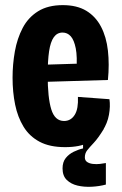

<svg xmlns="http://www.w3.org/2000/svg" viewBox="-20 -561 475 749"><path d="M393 159Q367 166 337.5 167.5Q308 169 282.5 163Q257 157 240.5 141Q224 125 224 96Q224 71 236.5 55.5Q249 40 267.5 31Q286 22 304 18V-62L385 -63V-58Q363 -22 346 -4Q329 14 320 25.5Q311 37 311 53Q311 65 320 71Q329 77 342.5 78.5Q356 80 369.5 78.5Q383 77 393 75ZM234 13Q174 13 134.5 -8Q95 -29 72 -66.5Q49 -104 39 -153Q29 -202 29 -258Q29 -310 38 -360.5Q47 -411 68.5 -452Q90 -493 128.5 -517Q167 -541 225 -541Q280 -541 316.5 -519Q353 -497 374 -457Q395 -417 401 -363.5Q407 -310 401 -249L133 -241V-308L295 -313L278 -284Q282 -340 275.5 -372.5Q269 -405 256 -419.5Q243 -434 224 -434Q203 -434 190 -416Q177 -398 171.5 -361Q166 -324 166 -268Q166 -180 180 -134.5Q194 -89 230 -89Q243 -89 253.5 -95Q264 -101 271.5 -113Q279 -125 282 -142.5Q285 -160 284 -183L407 -174Q411 -146 405 -113Q399 -80 380.5 -51.5Q362 -23 326.5 -5Q291 13 234 13Z"/></svg>

Font: Bricolage Grotesque 24pt Condensed
Style: Bold
Weight: 700
Width: 3
Designer: Mathieu Triay
Foundry: Atelier Triay
Version: Version 1.001;gftools[0.9.33.dev8+g029e19f]